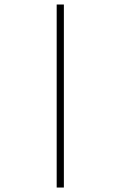

<svg xmlns="http://www.w3.org/2000/svg" viewBox="-20 -840 540 860"><path d="M233.9 -819.8H266.1V0H233.9Z"/></svg>

Font: Sevillana
Style: Regular
Weight: 400
Designer: Olga Umpeleva
Foundry: Brownfox
Version: Version 1.001